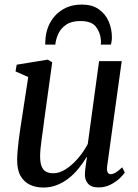

<svg xmlns="http://www.w3.org/2000/svg" viewBox="-20 -810 604 840"><path d="M169.5 10.5Q136.5 10.5 110.8 -1.8Q85 -14 70 -40.2Q55 -66.5 55 -110Q55 -125.5 56.8 -148Q58.5 -170.5 61.8 -195.8Q65 -221 68.5 -245.2Q72 -269.5 75 -287.5L103.5 -473L48 -497.5L53 -527L189 -549L208.5 -537.5L173.5 -285.5Q171.5 -265.5 168.2 -243.5Q165 -221.5 162 -200Q159 -178.5 157.2 -159.2Q155.5 -140 155.5 -126Q155.5 -98 162.2 -81.8Q169 -65.5 181.8 -58.8Q194.5 -52 213.5 -52Q240 -52 267.8 -69.8Q295.5 -87.5 320.8 -116.8Q346 -146 364 -180L413.5 -542.5H512.5L449 -84.5Q446.5 -66.5 450.5 -57.2Q454.5 -48 464 -48Q474 -48 486 -55Q498 -62 514.5 -78L526 -55Q519.5 -45 503.2 -29.5Q487 -14 463.2 -2Q439.5 10 410.5 10Q378.5 10 364.2 -7.5Q350 -25 351.5 -50.5Q351.5 -53.5 352.2 -61.8Q353 -70 354.5 -80.8Q356 -91.5 357.5 -102.8Q359 -114 360.5 -122L359 -123Q343.5 -97 324 -73Q304.5 -49 280.8 -30.2Q257 -11.5 229.2 -0.5Q201.5 10.5 169.5 10.5ZM178 -615Q178 -619.5 178 -623.5Q178 -627.5 178.5 -632.5Q179.5 -662.5 190 -690.5Q200.5 -718.5 220.8 -741Q241 -763.5 270.2 -776.8Q299.5 -790 338 -790Q382.5 -790 411.5 -770Q440.5 -750 455 -717.2Q469.5 -684.5 469.5 -647Q469.5 -637.5 468.2 -629.2Q467 -621 465.5 -615H421Q421.5 -619 421.8 -623.8Q422 -628.5 421.5 -635.5Q418.5 -669 399.2 -693.5Q380 -718 331.5 -718Q293 -718 269.8 -702.2Q246.5 -686.5 235.5 -663Q224.5 -639.5 222 -615Z"/></svg>

Font: Merriweather 60pt
Style: Italic
Weight: 400
Italic angle: -7.8°
Version: Version 2.101